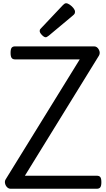

<svg xmlns="http://www.w3.org/2000/svg" viewBox="-20 -1160 653 1180"><path d="M45 0Q33 0 23.5 -9.5Q14 -19 11 -33Q8 -47 15 -58L470 -795H73Q58 -795 51.5 -804Q45 -813 45 -835Q45 -858 51.5 -866.5Q58 -875 73 -875H558Q577 -875 587.5 -855Q598 -835 588 -818L133 -80H575Q590 -80 596.5 -71.5Q603 -63 603 -40Q603 -18 596.5 -9Q590 0 575 0ZM261 -931Q251 -931 237.5 -945Q224 -959 224 -969Q224 -973 225 -976.5Q226 -980 232 -986L367 -1129Q372 -1134 376.5 -1137Q381 -1140 386 -1140Q396 -1140 409 -1131Q422 -1122 431.5 -1110Q441 -1098 441 -1088Q441 -1081 438.5 -1076Q436 -1071 426 -1063L280 -941Q274 -937 269.5 -934Q265 -931 261 -931Z"/></svg>

Font: Playwrite GB S
Style: Regular
Weight: 400
Designer: Veronika Burian, José Scaglione
Foundry: TypeTogether
Version: Version 1.000